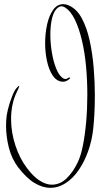

<svg xmlns="http://www.w3.org/2000/svg" viewBox="-20 -684 499 919"><path d="M221 215Q184 215 145.5 192Q107 169 67 117Q36 76 22.5 23Q9 -30 9 -82Q9 -107 12 -131Q16 -158 27 -192.5Q38 -227 50 -249Q54 -257 61.5 -265Q69 -273 71 -273Q72 -273 72 -271Q72 -267 62 -247Q47 -217 40 -183.5Q33 -150 33 -115Q33 -51 53.5 11.5Q74 74 108 119Q140 162 170.5 181Q201 200 228 200Q268 200 299.5 169Q331 138 352 93Q367 62 377 11.5Q387 -39 392.5 -101.5Q398 -164 398 -231Q398 -299 392 -365Q386 -431 372.5 -489Q359 -547 339 -589Q319 -631 290 -649Q282 -654 275 -654Q267 -654 259.5 -649Q252 -644 246 -636Q233 -618 227 -586.5Q221 -555 221 -519Q221 -477 228 -434.5Q235 -392 247.5 -359.5Q260 -327 276 -314Q285 -306 293 -306Q300 -306 304 -309.5Q308 -313 312 -313Q319 -313 314 -307.5Q309 -302 299 -297Q289 -292 277 -293Q250 -296 232 -323Q214 -350 205 -391.5Q196 -433 196 -477Q196 -524 205.5 -567Q215 -610 234.5 -637Q254 -664 282 -664Q296 -664 309 -658Q347 -642 371.5 -596.5Q396 -551 409.5 -488.5Q423 -426 428.5 -358Q434 -290 434 -227Q434 -176 431.5 -134Q429 -92 426 -66Q420 -11 402 39.5Q384 90 357 129.5Q330 169 295 192Q260 215 221 215Z"/></svg>

Font: Inspiration
Style: Regular
Weight: 400
Designer: Robert E. Leuschke
Foundry: Robert E. Leuschke
Version: Version 2.010; ttfautohint (v1.8.3)